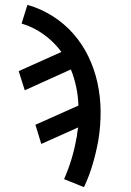

<svg xmlns="http://www.w3.org/2000/svg" viewBox="-20 -548 540 791"><path d="M326 223 244 190Q262 149 275 106Q288 63 295 20L296 18Q297 8 298.5 -2.5Q300 -13 302 -23L150 45L126 -34L303 -113Q302 -152 294 -189.5Q286 -227 272 -262L82 -176L57 -255L233 -334Q203 -375 161 -405.5Q119 -436 69 -451L93 -528Q149 -512 197 -481.5Q245 -451 282 -409Q319 -367 344 -315.5Q369 -264 381.5 -207Q394 -150 394.5 -90Q395 -30 385 31Q376 80 362 128Q348 176 326 223Z"/></svg>

Font: Iosevka Medium Oblique
Style: Regular
Weight: 500
Italic angle: -9°
Monospace: yes
Designer: Belleve Invis
Foundry: Belleve Invis
Version: Version 32.5.0; ttfautohint (v1.8.4)